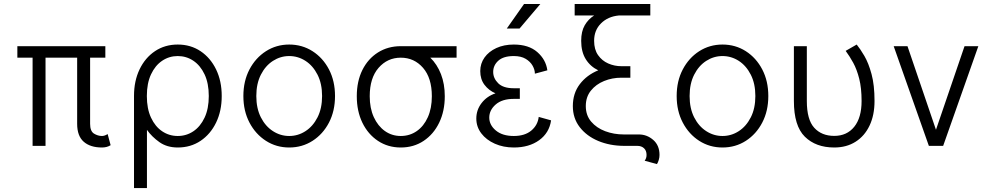

<svg xmlns="http://www.w3.org/2000/svg" viewBox="-20 -743 5046 978"><path d="M516.6 -449.2H439V-112.3Q439 -74.7 458.7 -62.5Q478.5 -50.3 499.5 -50.3Q512.7 -50.3 528.3 -60.1L543.5 -3.4Q524.9 8.3 499.5 8.3Q439.9 8.3 406.5 -21Q373 -50.3 373 -112.3V-449.2H211.9V0H146V-449.2H68.4V-507.8H516.6Z M662.6 -254.4Q662.6 -330.6 690.9 -389.6Q719.2 -448.7 769.5 -482.4Q819.8 -516.1 885.3 -516.1Q951.2 -516.1 1001.7 -482.2Q1052.2 -448.2 1080.8 -389.2Q1109.4 -330.1 1109.4 -253.9Q1109.4 -177.7 1080.8 -118.7Q1052.2 -59.6 1001.7 -25.6Q951.2 8.3 885.3 8.3Q830.6 8.3 792 -19Q753.4 -46.4 728.5 -81.5V214.8H662.6ZM728 -253.9Q728 -189 749.3 -143.6Q770.5 -98.1 806.2 -74.2Q841.8 -50.3 885.3 -50.3Q929.2 -50.3 964.8 -74.2Q1000.5 -98.1 1022 -143.6Q1043.5 -189 1043.5 -253.9Q1043.5 -318.8 1022 -364.3Q1000.5 -409.7 964.8 -433.6Q929.2 -457.5 885.3 -457.5Q841.8 -457.5 806.2 -433.6Q770.5 -409.7 749.3 -364.3Q728 -318.8 728 -253.9Z M1219.7 -253.9Q1219.7 -330.1 1250.7 -389.2Q1281.7 -448.2 1334.7 -482.2Q1387.7 -516.1 1453.1 -516.1Q1519 -516.1 1572 -482.2Q1625 -448.2 1655.8 -389.2Q1686.5 -330.1 1686.5 -253.9Q1686.5 -177.7 1655.8 -118.7Q1625 -59.6 1572 -25.6Q1519 8.3 1453.1 8.3Q1387.7 8.3 1334.7 -25.6Q1281.7 -59.6 1250.7 -118.7Q1219.7 -177.7 1219.7 -253.9ZM1285.6 -253.9Q1285.6 -190.9 1308.8 -145.3Q1332 -99.6 1370.4 -75Q1408.7 -50.3 1453.1 -50.3Q1498 -50.3 1536.1 -75Q1574.2 -99.6 1597.4 -145.3Q1620.6 -190.9 1620.6 -253.9Q1620.6 -316.9 1597.4 -362.5Q1574.2 -408.2 1536.1 -432.9Q1498 -457.5 1453.1 -457.5Q1408.7 -457.5 1370.4 -432.9Q1332 -408.2 1308.8 -362.5Q1285.6 -316.9 1285.6 -253.9Z M1797.4 -252.9Q1797.4 -329.1 1825.9 -386.5Q1854.5 -443.8 1905.3 -475.8Q1956.1 -507.8 2021.5 -507.8H2305.7V-449.2H2171.9Q2206.5 -415.5 2226.1 -365.5Q2245.6 -315.4 2245.6 -252.9Q2245.6 -176.8 2217 -117.9Q2188.5 -59.1 2137.9 -25.4Q2087.4 8.3 2021.5 8.3Q1956.1 8.3 1905.3 -25.4Q1854.5 -59.1 1825.9 -117.9Q1797.4 -176.8 1797.4 -252.9ZM1863.3 -252.9Q1863.3 -191.9 1884 -146.5Q1904.8 -101.1 1940.4 -75.7Q1976.1 -50.3 2021.5 -50.3Q2066.9 -50.3 2102.8 -75.2Q2138.7 -100.1 2159.2 -145.8Q2179.7 -191.4 2179.7 -252.9Q2179.7 -345.7 2134.8 -397.5Q2089.8 -449.2 2021.5 -449.2Q1953.6 -449.2 1908.4 -397.5Q1863.3 -345.7 1863.3 -252.9Z M2597.2 -293.5H2627.9V-239.3H2597.2Q2537.6 -239.3 2504.9 -210.7Q2472.2 -182.1 2472.2 -144Q2472.2 -106.4 2505.6 -78.4Q2539.1 -50.3 2597.2 -50.3Q2653.3 -50.3 2686.3 -77.9Q2719.2 -105.5 2724.1 -147.5L2787.1 -129.9Q2777.8 -65.9 2726.3 -28.8Q2674.8 8.3 2597.2 8.3Q2543.9 8.3 2500.5 -11Q2457 -30.3 2431.6 -63.7Q2406.2 -97.2 2406.2 -139.2Q2406.2 -183.1 2433.1 -218Q2460 -252.9 2503.9 -267.6Q2469.7 -282.2 2448 -310.8Q2426.3 -339.4 2426.3 -380.9Q2426.3 -419.4 2448 -450Q2469.7 -480.5 2508.3 -498.3Q2546.9 -516.1 2597.2 -516.1Q2672.9 -516.1 2716.8 -477.8Q2760.7 -439.5 2768.1 -384.8L2704.6 -367.7Q2704.6 -387.7 2692.9 -408.4Q2681.2 -429.2 2657.5 -443.4Q2633.8 -457.5 2597.2 -457.5Q2544.4 -457.5 2518.3 -433.8Q2492.2 -410.2 2492.2 -376.5Q2492.2 -344.2 2517.8 -318.8Q2543.5 -293.5 2597.2 -293.5ZM2626.5 -597.7H2561.5L2649.4 -722.7H2732.4Z M2897.9 -202.6Q2897.9 -267.6 2933.3 -314.2Q2968.8 -360.8 3027.3 -384.8Q2986.8 -404.3 2963.6 -441.7Q2940.4 -479 2940.4 -535.2Q2940.4 -583 2958.5 -614.3Q2976.6 -645.5 3006.3 -664.1H2907.2V-722.7H3292.5V-664.1H3131.8Q3076.2 -658.7 3041.3 -623.8Q3006.3 -588.9 3006.3 -535.2Q3006.3 -490.7 3026.4 -462.2Q3046.4 -433.6 3078.1 -419.7Q3109.9 -405.8 3145 -405.8H3190.9V-347.2H3145Q3098.1 -347.2 3056.9 -330.3Q3015.6 -313.5 2989.7 -281.2Q2963.9 -249 2963.9 -202.6Q2963.9 -155.8 2991.2 -123.5Q3018.6 -91.3 3062.7 -74.7Q3106.9 -58.1 3157.7 -58.1H3234.4Q3275.4 -58.1 3307.4 -30.3Q3339.4 -2.4 3339.4 46.4Q3339.4 59.1 3335.4 72.3Q3331.5 85.4 3326.2 92.8L3263.7 75.7Q3273.4 63 3273.4 46.4Q3273.4 24.4 3260.5 12.2Q3247.6 0 3226.1 0H3157.7Q3085.9 -0.5 3027.1 -25.1Q2968.3 -49.8 2933.1 -95.2Q2897.9 -140.6 2897.9 -202.6Z M3426.8 -253.9Q3426.8 -330.1 3457.8 -389.2Q3488.8 -448.2 3541.7 -482.2Q3594.7 -516.1 3660.2 -516.1Q3726.1 -516.1 3779.1 -482.2Q3832 -448.2 3862.8 -389.2Q3893.6 -330.1 3893.6 -253.9Q3893.6 -177.7 3862.8 -118.7Q3832 -59.6 3779.1 -25.6Q3726.1 8.3 3660.2 8.3Q3594.7 8.3 3541.7 -25.6Q3488.8 -59.6 3457.8 -118.7Q3426.8 -177.7 3426.8 -253.9ZM3492.7 -253.9Q3492.7 -190.9 3515.9 -145.3Q3539.1 -99.6 3577.4 -75Q3615.7 -50.3 3660.2 -50.3Q3705.1 -50.3 3743.2 -75Q3781.2 -99.6 3804.4 -145.3Q3827.6 -190.9 3827.6 -253.9Q3827.6 -316.9 3804.4 -362.5Q3781.2 -408.2 3743.2 -432.9Q3705.1 -457.5 3660.2 -457.5Q3615.7 -457.5 3577.4 -432.9Q3539.1 -408.2 3515.9 -362.5Q3492.7 -316.9 3492.7 -253.9Z M4089.8 -507.8V-228.5Q4089.8 -133.8 4127.4 -92.3Q4165 -50.8 4229.5 -50.8Q4293.9 -50.8 4331.3 -97.2Q4368.7 -143.6 4368.7 -228.5Q4368.7 -294.4 4356.7 -341.8Q4344.7 -389.2 4326.2 -423.1Q4307.6 -457 4287.6 -483.9L4343.8 -516.1Q4361.8 -494.1 4383.1 -457.8Q4404.3 -421.4 4419.4 -365.7Q4434.6 -310.1 4434.6 -228.5Q4434.6 -156.7 4409.4 -103.5Q4384.3 -50.3 4338.1 -21Q4292 8.3 4229.5 8.3Q4135.7 8.3 4079.8 -46.6Q4023.9 -101.6 4023.9 -228.5V-507.8Z M4747.6 -82 4893.1 -507.8H4963.4L4784.2 0H4711.4L4532.2 -507.8H4602.5Z"/></svg>

Font: Giphurs Light
Style: Regular
Weight: 300
Version: Version 0.920; ttfautohint (v1.8.4.7-5d5b)